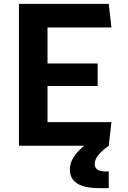

<svg xmlns="http://www.w3.org/2000/svg" viewBox="-20 -750 660 988"><path d="M77.5 0H413C363 42 339.5 79.5 339.5 122.5C339.5 170.5 368 218 489 218H539.5V132.5H525C481 132.5 467.5 116.5 467.5 93.5C467.5 67.5 485 39 539.5 0L553.5 -121.5H224.5V-307.5H482.5V-423.5H224.5V-608.5H553.5L539.5 -730H77.5Z"/></svg>

Font: Monaspace Argon
Style: Bold
Weight: 700
Designer: Riley Cran & the Lettermatic Team
Foundry: Lettermatic
Version: Version 1.000 (Monaspace Argon)